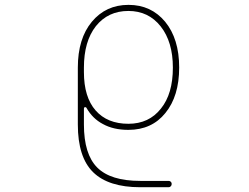

<svg xmlns="http://www.w3.org/2000/svg" viewBox="-20 -576 1040 801"><path d="M565.4 205.1Q432.6 205.1 368.7 142.6Q304.7 80.1 304.7 -56.6V-293.9Q304.7 -415 363.3 -485.4Q392.6 -520.5 430.7 -538.1Q468.8 -555.7 516.1 -555.7Q563.5 -555.7 601.6 -538.1Q639.6 -520.5 668.9 -485.4Q727.5 -414.1 727.5 -294.4Q727.5 -174.8 669.9 -104.5Q641.6 -69.3 603 -51.8Q564.5 -34.2 515.6 -34.2Q453.1 -34.2 409.2 -58.6Q366.2 -81.1 340.8 -126Q338.9 -129.9 335 -128.9H334Q330.1 -127.9 330.1 -123V-56.6Q330.1 67.4 385.7 123Q441.4 178.7 565.4 178.7H683.6Q688.5 178.7 692.4 182.1Q696.3 185.5 696.3 191.4Q696.3 197.3 692.4 201.2Q688.5 205.1 683.6 205.1ZM515.6 -530.3Q430.7 -530.3 379.9 -466.8Q330.1 -403.3 330.1 -293.9V-275.4Q330.1 -170.9 378.9 -115.2Q427.7 -59.6 515.6 -59.6Q601.6 -59.6 651.4 -123Q701.2 -184.6 701.2 -293.9Q701.2 -401.4 650.4 -465.8Q599.6 -530.3 515.6 -530.3Z"/></svg>

Font: Rounded-X Mgen+ 1mn thin
Style: Regular
Weight: 100
Designer: [Source Han Sans]
Ryoko NISHIZUKA  (kana & ideographs); Paul D. Hunt (Latin, Greek & Cyrillic); Wenlong ZHANG  (bopomofo
Version: Version 1.059.20150602